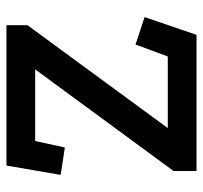

<svg xmlns="http://www.w3.org/2000/svg" viewBox="-37 -592 629 595"><g transform="rotate(-90 277.5 -294.5)"><path d="M62 -589H497V-524L178 -89H400L437 -189L522 -161L467 0H45V-71L360 -500H138L118 -408L33 -421Z"/></g></svg>

Font: Podkova SemiBold
Style: Regular
Weight: 600
Designer: Ilya Yudin
Foundry: Cyreal (www.cyreal.org)
Version: Version 2.103